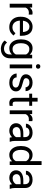

<svg xmlns="http://www.w3.org/2000/svg" viewBox="1740 -2530 998 4519"><g transform="rotate(90 2239.5 -271.0)"><path d="M324.2 -531.2 323.7 -447.3Q303.7 -451.2 279.8 -451.2Q233.4 -451.2 203.6 -430.4Q173.8 -409.7 159.2 -375V0H68.8V-528.3H156.7L158.7 -467.8Q178.7 -500 209.7 -519Q240.7 -538.1 284.2 -538.1Q293.9 -538.1 306.6 -535.9Q319.3 -533.7 324.2 -531.2Z M617.7 9.8Q543.9 9.8 489.5 -22.9Q435.1 -55.7 405 -113.5Q375 -171.4 375 -245.6V-266.1Q375 -352.5 408 -413.3Q440.9 -474.1 493.9 -506.1Q546.9 -538.1 606 -538.1Q681.6 -538.1 729.7 -504.2Q777.8 -470.2 800.5 -411.9Q823.2 -353.5 823.2 -279.3V-238.8H465.8Q467.3 -190.4 486.3 -150.6Q505.4 -110.8 539.8 -87.4Q574.2 -64 622.6 -64Q670.4 -64 703.6 -83.5Q736.8 -103 761.7 -135.7L816.4 -92.3Q791 -53.2 743.7 -21.7Q696.3 9.8 617.7 9.8ZM606 -463.9Q552.2 -463.9 515.1 -424.8Q478 -385.7 468.8 -312.5H732.9V-319.3Q731 -354.5 718.5 -387.7Q706.1 -420.9 679.2 -442.4Q652.3 -463.9 606 -463.9Z M907.2 -258.3V-268.6Q907.2 -349.1 932.6 -409.9Q958 -470.7 1004.6 -504.4Q1051.3 -538.1 1115.7 -538.1Q1166 -538.1 1203.4 -520.5Q1240.7 -502.9 1266.6 -469.7L1271 -528.3H1353V-11.2Q1353 58.6 1324.7 107.9Q1296.4 157.2 1245.8 182.9Q1195.3 208.5 1129.4 208.5Q1102.1 208.5 1065.2 200Q1028.3 191.4 992.9 171.1Q957.5 150.9 933.6 116.7L981 63Q1014.2 103 1050.5 118.7Q1086.9 134.3 1122.6 134.3Q1186.5 134.3 1224.6 98.4Q1262.7 62.5 1262.7 -6.8V-53.2Q1236.8 -22.9 1200 -6.6Q1163.1 9.8 1114.7 9.8Q1051.3 9.8 1004.6 -25.1Q958 -60.1 932.6 -120.6Q907.2 -181.2 907.2 -258.3ZM997.6 -268.6V-258.3Q997.6 -206.1 1012 -162.4Q1026.4 -118.7 1057.1 -92.8Q1087.9 -66.9 1136.7 -66.9Q1185.1 -66.9 1215.1 -88.9Q1245.1 -110.8 1262.7 -145V-385.7Q1245.6 -418.5 1215.3 -440.2Q1185.1 -461.9 1137.7 -461.9Q1088.4 -461.9 1057.4 -435.5Q1026.4 -409.2 1012 -365.2Q997.6 -321.3 997.6 -268.6Z M1490.7 -668.5Q1490.7 -690.4 1504.2 -705.6Q1517.6 -720.7 1543.9 -720.7Q1569.8 -720.7 1583.7 -705.6Q1597.7 -690.4 1597.7 -668.5Q1597.7 -647.5 1583.7 -632.6Q1569.8 -617.7 1543.9 -617.7Q1517.6 -617.7 1504.2 -632.6Q1490.7 -647.5 1490.7 -668.5ZM1588.4 -528.3V0H1497.6V-528.3Z M2041 -140.1Q2041 -159.7 2032.5 -176.5Q2023.9 -193.4 1997.8 -207.3Q1971.7 -221.2 1919.4 -231.4Q1831.1 -250 1780 -284.4Q1729 -318.8 1729 -383.8Q1729 -425.8 1753.2 -460.7Q1777.3 -495.6 1821.5 -516.8Q1865.7 -538.1 1924.8 -538.1Q1988.3 -538.1 2033.2 -515.6Q2078.1 -493.2 2102.1 -455.8Q2126 -418.5 2126 -373H2035.6Q2035.6 -405.8 2007.1 -434.8Q1978.5 -463.9 1924.8 -463.9Q1868.7 -463.9 1844.2 -439.5Q1819.8 -415 1819.8 -386.2Q1819.8 -366.7 1829.6 -352.5Q1839.4 -338.4 1865.5 -327.1Q1891.6 -315.9 1941.4 -304.7Q2039.1 -282.2 2085.2 -246.6Q2131.3 -210.9 2131.3 -147Q2131.3 -77.6 2075.4 -33.9Q2019.5 9.8 1927.2 9.8Q1857.4 9.8 1809.1 -15.1Q1760.7 -40 1735.8 -79.6Q1710.9 -119.1 1710.9 -163.1H1801.8Q1803.7 -126 1823.2 -104.2Q1842.8 -82.5 1871.1 -73.5Q1899.4 -64.5 1927.2 -64.5Q1982.4 -64.5 2011.7 -85.9Q2041 -107.4 2041 -140.1Z M2470.7 -528.3V-459H2372.1V-130.9Q2372.1 -90.3 2389.9 -79.1Q2407.7 -67.9 2430.2 -67.9Q2441.4 -67.9 2453.9 -70.1Q2466.3 -72.3 2472.7 -73.7L2473.1 0Q2462.4 3.4 2445.1 6.6Q2427.7 9.8 2403.3 9.8Q2370.1 9.8 2342.3 -3.4Q2314.5 -16.6 2298.1 -47.6Q2281.7 -78.6 2281.7 -131.3V-459H2185.1V-528.3H2281.7V-656.7H2372.1V-528.3Z M2832 -531.2 2831.5 -447.3Q2811.5 -451.2 2787.6 -451.2Q2741.2 -451.2 2711.4 -430.4Q2681.6 -409.7 2667 -375V0H2576.7V-528.3H2664.6L2666.5 -467.8Q2686.5 -500 2717.5 -519Q2748.5 -538.1 2792 -538.1Q2801.8 -538.1 2814.5 -535.9Q2827.1 -533.7 2832 -531.2Z M3222.2 0Q3217.8 -9.8 3214.6 -24.7Q3211.4 -39.6 3209.5 -55.7Q3184.1 -28.8 3146 -9.5Q3107.9 9.8 3059.1 9.8Q3005.4 9.8 2965.1 -11.2Q2924.8 -32.2 2902.6 -67.6Q2880.4 -103 2880.4 -147Q2880.4 -231.9 2944.8 -276.1Q3009.3 -320.3 3118.2 -320.3H3207.5V-362.3Q3207.5 -409.2 3179.4 -437.3Q3151.4 -465.3 3096.2 -465.3Q3044.9 -465.3 3013.4 -440.2Q2981.9 -415 2981.9 -381.8H2891.6Q2891.6 -419.9 2917.5 -455.8Q2943.4 -491.7 2990.5 -514.9Q3037.6 -538.1 3101.6 -538.1Q3187.5 -538.1 3242.7 -494.1Q3297.9 -450.2 3297.9 -361.3V-115.2Q3297.9 -88.9 3302.5 -59.1Q3307.1 -29.3 3316.4 -7.8V0ZM3072.3 -69.3Q3121.1 -69.3 3157 -93.8Q3192.9 -118.2 3207.5 -147.9V-256.8H3132.8Q3055.2 -256.8 3013.2 -232.7Q2971.2 -208.5 2971.2 -159.2Q2971.2 -121.6 2996.6 -95.5Q3022 -69.3 3072.3 -69.3Z M3417.5 -258.3V-268.6Q3417.5 -349.1 3443.6 -409.9Q3469.7 -470.7 3516.6 -504.4Q3563.5 -538.1 3626.5 -538.1Q3674.3 -538.1 3710.7 -522Q3747.1 -505.9 3772.9 -475.6V-750H3863.8V0H3780.8L3776.4 -56.6Q3750.5 -24.9 3712.9 -7.6Q3675.3 9.8 3625.5 9.8Q3563.5 9.8 3516.6 -25.1Q3469.7 -60.1 3443.6 -120.6Q3417.5 -181.2 3417.5 -258.3ZM3508.3 -268.6V-258.3Q3508.3 -206.1 3522.9 -162.4Q3537.6 -118.7 3568.4 -92.8Q3599.1 -66.9 3647.9 -66.9Q3695.3 -66.9 3725.1 -88.4Q3754.9 -109.9 3772.9 -143.6V-386.7Q3755.4 -419.4 3725.3 -440.7Q3695.3 -461.9 3648.9 -461.9Q3599.6 -461.9 3568.6 -435.5Q3537.6 -409.2 3522.9 -365.2Q3508.3 -321.3 3508.3 -268.6Z M4330.1 0Q4325.7 -9.8 4322.5 -24.7Q4319.3 -39.6 4317.4 -55.7Q4292 -28.8 4253.9 -9.5Q4215.8 9.8 4167 9.8Q4113.3 9.8 4073 -11.2Q4032.7 -32.2 4010.5 -67.6Q3988.3 -103 3988.3 -147Q3988.3 -231.9 4052.7 -276.1Q4117.2 -320.3 4226.1 -320.3H4315.4V-362.3Q4315.4 -409.2 4287.4 -437.3Q4259.3 -465.3 4204.1 -465.3Q4152.8 -465.3 4121.3 -440.2Q4089.8 -415 4089.8 -381.8H3999.5Q3999.5 -419.9 4025.4 -455.8Q4051.3 -491.7 4098.4 -514.9Q4145.5 -538.1 4209.5 -538.1Q4295.4 -538.1 4350.6 -494.1Q4405.8 -450.2 4405.8 -361.3V-115.2Q4405.8 -88.9 4410.4 -59.1Q4415 -29.3 4424.3 -7.8V0ZM4180.2 -69.3Q4229 -69.3 4264.9 -93.8Q4300.8 -118.2 4315.4 -147.9V-256.8H4240.7Q4163.1 -256.8 4121.1 -232.7Q4079.1 -208.5 4079.1 -159.2Q4079.1 -121.6 4104.5 -95.5Q4129.9 -69.3 4180.2 -69.3Z"/></g></svg>

Font: Vazirmatn RD UI FD
Style: Regular
Weight: 400
Designer: Saber Rastikerdar
Foundry: Saber Rastikerdar
Version: Version 33.003